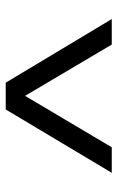

<svg xmlns="http://www.w3.org/2000/svg" viewBox="110 -890 410 670"><g transform="rotate(-90 315.0 -555.0)"><path d="M583.5 -370H494.5L315.5 -672.5L136 -370H47L268 -740H361.5Z"/></g></svg>

Font: Encode Sans Expanded
Style: Regular
Weight: 400
Width: 7
Designer: Multiple Designers
Foundry: Impallari Type
Version: Version 2.000